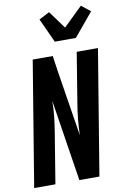

<svg xmlns="http://www.w3.org/2000/svg" viewBox="-106 -1054 718 1113"><g transform="rotate(-10 253.5 -497.0)"><path d="M2 0 123 -735H241L255 -639L316 -255Q317 -301 321.5 -347.5Q326 -394 334 -441L382 -735H507L386 0H268L193 -480Q193 -434 188 -387.5Q183 -341 175 -294L127 0ZM267 -815 202 -957 264 -989 340 -885 452 -994 505 -952 391 -815Z"/></g></svg>

Font: Iosevka Term Curly XBd Obl
Style: Regular
Weight: 800
Italic angle: -9°
Designer: Belleve Invis
Foundry: Belleve Invis
Version: Version 32.3.0